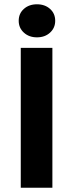

<svg xmlns="http://www.w3.org/2000/svg" viewBox="-20 -875 341 895"><path d="M76.8 0V-651.8H224.2V0ZM152.3 -700.9Q115.4 -700.9 91.3 -722.9Q67.2 -744.8 67.2 -778.1Q67.2 -812.1 91.3 -833.5Q115.4 -855 152.3 -855Q189.3 -855 213.3 -833.5Q237.3 -812.1 237.3 -778.1Q237.3 -744.8 213.3 -722.9Q189.3 -700.9 152.3 -700.9Z"/></svg>

Font: Source Sans 3 VF
Style: Regular
Weight: 200
Designer: Paul D. Hunt
Foundry: Adobe
Version: Version 3.046;hotconv 1.0.118;makeotfexe 2.5.65603